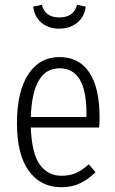

<svg xmlns="http://www.w3.org/2000/svg" viewBox="-20 -773 483 804"><path d="M395 -239H109Q113 -131 146.5 -84Q180 -37 238 -37Q272 -37 298 -48.5Q324 -60 352 -85L380 -52Q349 -21 314.5 -5Q280 11 237 11Q150 11 100.5 -57.5Q51 -126 51 -257Q51 -390 98.5 -462Q146 -534 229 -534Q311 -534 354 -469.5Q397 -405 397 -281Q397 -259 395 -239ZM342 -299Q342 -393 314 -440Q286 -487 229 -487Q116 -487 109 -283H342ZM119 -745 155 -753Q169 -700 228 -700Q289 -700 303 -753L339 -745Q334 -703 303.5 -678Q273 -653 228 -653Q183 -653 153.5 -678Q124 -703 119 -745Z"/></svg>

Font: Fira Sans Extra Condensed Light
Style: Regular
Weight: 300
Width: 1
Designer: Carrois Corporate & Edenspiekermann AG
Foundry: Carrois Corporate GbR & Edenspiekermann AG
Version: Version 4.203